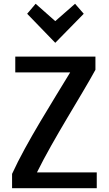

<svg xmlns="http://www.w3.org/2000/svg" viewBox="-20 -994 576 1018"><path d="M169 -974 273 -882 378 -974 424 -921 273 -767 124 -921ZM493 4H44V-72C119 -237 264 -464 352 -610H61V-694H486V-624C415 -493 263 -257 176 -80H493Z"/></svg>

Font: Repo Medium
Style: Regular
Weight: 500
Designer: Stefan Peev
Foundry: Context Ltd
Version: Version 1.502